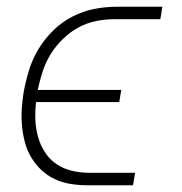

<svg xmlns="http://www.w3.org/2000/svg" viewBox="-20 -550 540 570"><path d="M239 0Q214 0 189 -4Q164 -8 142 -18.5Q120 -29 103 -45Q86 -61 73.5 -81.5Q61 -102 54.5 -125.5Q48 -149 45.5 -174.5Q43 -200 44.5 -225Q46 -250 50 -275Q56 -308 66 -341Q76 -374 94 -404Q112 -434 138 -459.5Q164 -485 195.5 -501Q227 -517 260 -523.5Q293 -530 327 -530H462L456 -493H321Q293 -493 265.5 -487.5Q238 -482 213 -468.5Q188 -455 166.5 -434Q145 -413 130 -388.5Q115 -364 106.5 -337.5Q98 -311 92 -283H340L334 -247H87Q84 -220 85 -194Q86 -168 93 -143.5Q100 -119 113.5 -98Q127 -77 147.5 -63Q168 -49 193.5 -43Q219 -37 245 -37H381L375 0Z"/></svg>

Font: Iosevka Curly XLtObl
Style: Regular
Weight: 200
Italic angle: -9°
Monospace: yes
Designer: Belleve Invis
Foundry: Belleve Invis
Version: Version 11.1.0; ttfautohint (v1.8.3)